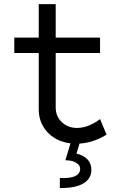

<svg xmlns="http://www.w3.org/2000/svg" viewBox="-20 -704 602 951"><path d="M357.4 7.8Q304.2 7.8 262.2 -13.9Q220.2 -35.6 196 -74.2Q171.9 -112.8 171.9 -163.1V-441.4H50.8V-517.6H171.9V-683.6H255.9V-517.6H475.6V-441.4H255.9V-171.9Q255.9 -127.4 286.4 -98.9Q316.9 -70.3 361.3 -70.3Q392.1 -70.3 422.6 -83.3Q453.1 -96.2 475.6 -114.3L507.8 -37.1Q475.6 -16.6 436.8 -4.4Q397.9 7.8 357.4 7.8ZM276.4 227.5V177.7Q377 182.1 377 131.8Q377 114.3 357.2 102.1Q337.4 89.8 303.7 89.8L331.1 0H376L358.9 56.6Q432.6 75.7 432.6 137.7Q432.6 180.2 393.8 204.1Q355 228 276.4 227.5Z"/></svg>

Font: Reddit Mono
Style: Regular
Weight: 400
Monospace: yes
Designer: Stephen Hutchings
Foundry: Reddit
Version: Version 1.014; ttfautohint (v1.8.4.7-5d5b)